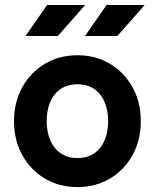

<svg xmlns="http://www.w3.org/2000/svg" viewBox="-20 -743 625 775"><path d="M168.5 -253.9Q168.5 -286.6 176.5 -313.8Q184.6 -341.1 200.3 -361.1Q216.1 -381.1 239.3 -392Q262.5 -402.8 292.5 -402.8Q322.5 -402.8 345.7 -392Q368.9 -381.1 384.6 -361.1Q400.4 -341.1 408.4 -313.8Q416.5 -286.6 416.5 -253.9Q416.5 -221.4 408.4 -194.1Q400.4 -166.7 384.6 -146.7Q368.9 -126.7 345.7 -115.8Q322.5 -105 292.5 -105Q262.5 -105 239.3 -116.1Q216.1 -127.2 200.3 -147.5Q184.6 -167.7 176.5 -194.8Q168.5 -221.9 168.5 -253.9ZM36.6 -253.9Q36.6 -176.8 70.1 -116.7Q103.5 -56.6 161.4 -22.2Q219.2 12.2 292.5 12.2Q366 12.2 423.7 -22.2Q481.4 -56.6 514.9 -116.7Q548.3 -176.8 548.3 -253.9Q548.3 -331.1 514.9 -391.1Q481.4 -451.2 423.7 -485.6Q366 -520 292.5 -520Q219.2 -520 161.4 -485.6Q103.5 -451.2 70.1 -391.1Q36.6 -331.1 36.6 -253.9ZM453.6 -597.7 564 -722.7H410.2L323.2 -597.7ZM213.4 -597.7 323.7 -722.7H169.9L83 -597.7Z"/></svg>

Font: Giphurs
Style: Regular
Weight: 400
Version: Version 2.010